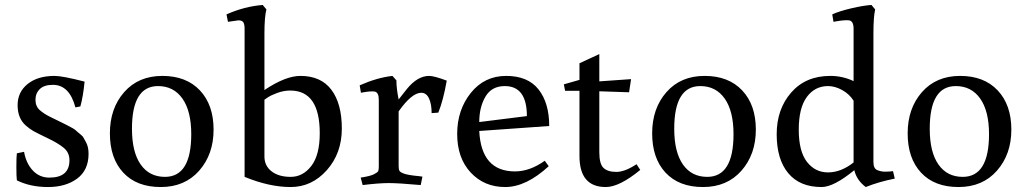

<svg xmlns="http://www.w3.org/2000/svg" viewBox="-20 -738 4139 774"><path d="M179 -22Q260 -22 260 -92Q260 -123 237 -142Q214 -161 172 -181Q130 -201 115 -209.5Q100 -218 84 -232Q51 -261 51 -314Q51 -367 91.5 -399.5Q132 -432 200 -432Q232 -432 321 -409Q315 -348 304 -309L284 -305Q260 -396 193 -396Q158 -396 140.5 -379Q123 -362 123 -335.5Q123 -309 141 -293.5Q159 -278 184 -266Q209 -254 227 -245L249 -234Q279 -219 285.5 -212.5Q292 -206 303 -197.5Q314 -189 317.5 -181.5Q321 -174 327 -164Q337 -146 337 -118Q337 -52 291 -18Q245 16 173.5 16Q102 16 48 -11Q46 -25 46 -65.5Q46 -106 48 -120L77 -126Q85 -80 112 -51Q139 -22 179 -22Z M628 16Q531 16 477 -42Q423 -100 423 -200.5Q423 -301 480.5 -366.5Q538 -432 634.5 -432Q731 -432 786 -373.5Q841 -315 841 -215.5Q841 -116 783 -50Q725 16 628 16ZM512 -219Q512 -125 547 -75Q582 -25 645 -25Q751 -25 751 -197Q751 -290 715.5 -340.5Q680 -391 617 -391Q512 -391 512 -219Z M1046 -375Q1131 -432 1191 -432Q1274 -432 1316 -376Q1358 -320 1358 -220Q1358 -120 1297.5 -52Q1237 16 1151.5 16Q1066 16 966 -25V-622Q966 -640 961 -648Q956 -656 941 -656L899 -650L893 -680Q965 -712 1039 -718L1054 -700Q1046 -670 1046 -602ZM1150 -373Q1124 -373 1098 -363.5Q1072 -354 1059 -345L1046 -336V-107Q1046 -70 1074.5 -47.5Q1103 -25 1152 -25Q1201 -25 1235 -69Q1269 -113 1269 -201Q1269 -373 1150 -373Z M1678 -364Q1640 -364 1587 -289V-67Q1587 -54 1591 -48.5Q1595 -43 1606 -39Q1623 -32 1668 -28L1683 -26L1676 8Q1586 0 1547 0Q1508 0 1442 8L1434 -22Q1473 -28 1487.5 -35.5Q1502 -43 1504.5 -48Q1507 -53 1507 -66V-336Q1507 -366 1490 -369Q1473 -371 1446 -366L1435 -364L1430 -394Q1500 -425 1562 -432L1578 -414Q1578 -382 1587 -337L1620 -379Q1663 -432 1710 -432Q1730 -432 1781 -413Q1767 -334 1747 -284L1720 -282Q1720 -318 1709.5 -341Q1699 -364 1678 -364Z M2056 -47Q2116 -47 2176 -90L2192 -68Q2101 16 2016.5 16Q1932 16 1877.5 -42.5Q1823 -101 1823 -198Q1823 -295 1878 -363.5Q1933 -432 2020.5 -432Q2108 -432 2151 -377.5Q2194 -323 2194 -230L1912 -210Q1920 -47 2056 -47ZM2015 -391Q1962 -391 1937 -348.5Q1912 -306 1912 -246L2104 -270Q2104 -391 2015 -391Z M2396 -124Q2396 -77 2413 -61Q2430 -45 2464.5 -45Q2499 -45 2546 -76L2561 -53Q2477 16 2422 16Q2316 16 2316 -109V-372H2258L2253 -398L2316 -416V-483L2396 -520V-410L2524 -419L2516 -366L2396 -370Z M2814 16Q2717 16 2663 -42Q2609 -100 2609 -200.5Q2609 -301 2666.5 -366.5Q2724 -432 2820.5 -432Q2917 -432 2972 -373.5Q3027 -315 3027 -215.5Q3027 -116 2969 -50Q2911 16 2814 16ZM2698 -219Q2698 -125 2733 -75Q2768 -25 2831 -25Q2937 -25 2937 -197Q2937 -290 2901.5 -340.5Q2866 -391 2803 -391Q2698 -391 2698 -219Z M3501 -85Q3501 -59 3516 -52.5Q3531 -46 3548 -46Q3565 -46 3580 -48L3587 -18Q3522 -5 3470 16Q3433 -12 3424 -52Q3341 16 3292 16Q3204 16 3157.5 -40Q3111 -96 3111 -197Q3111 -298 3169.5 -365Q3228 -432 3327 -432Q3377 -432 3421 -411V-622Q3421 -653 3403 -656Q3386 -658 3351 -652L3340 -650L3335 -680Q3363 -693 3412 -704.5Q3461 -716 3493 -718L3508 -700Q3501 -670 3501 -602ZM3421 -83V-332Q3404 -359 3375 -375Q3346 -391 3318 -391Q3265 -391 3232.5 -347Q3200 -303 3200 -215.5Q3200 -128 3233 -85.5Q3266 -43 3318 -43Q3370 -43 3421 -83Z M3844 16Q3747 16 3693 -42Q3639 -100 3639 -200.5Q3639 -301 3696.5 -366.5Q3754 -432 3850.5 -432Q3947 -432 4002 -373.5Q4057 -315 4057 -215.5Q4057 -116 3999 -50Q3941 16 3844 16ZM3728 -219Q3728 -125 3763 -75Q3798 -25 3861 -25Q3967 -25 3967 -197Q3967 -290 3931.5 -340.5Q3896 -391 3833 -391Q3728 -391 3728 -219Z"/></svg>

Font: Buenard
Style: Regular
Weight: 400
Designer: Gustavo Ibarra
Foundry: FontFuror
Version: Version 1.001 2011